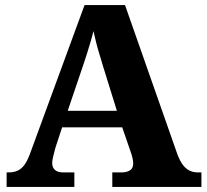

<svg xmlns="http://www.w3.org/2000/svg" viewBox="-20 -734 811 754"><path d="M6 0V-57H15Q33 -57 47.5 -63Q62 -69 74 -84Q86 -99 97 -128L312 -714H471L677 -127Q687 -101 698.5 -86Q710 -71 724.5 -64Q739 -57 756 -57H771V0H421V-57H460Q476 -57 489.5 -64.5Q503 -72 503 -92Q503 -101 501 -110Q499 -119 497 -126.5Q495 -134 493 -138L460 -234H224L198 -155Q196 -147 193 -136Q190 -125 187.5 -113.5Q185 -102 185 -93Q185 -76 196 -66.5Q207 -57 226 -57H272V0ZM246 -299H439L384 -476Q378 -497 371 -519.5Q364 -542 358 -565.5Q352 -589 347 -612Q342 -591 335 -567.5Q328 -544 321 -521.5Q314 -499 307 -479Z"/></svg>

Font: Noto Serif Tibetan ExtraBold
Style: Regular
Weight: 800
Version: Version 2.103